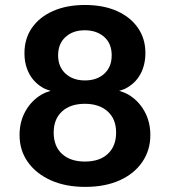

<svg xmlns="http://www.w3.org/2000/svg" viewBox="-20 -734 669 756"><path d="M485.2 -361.6C474 -368.2 461.7 -372.5 449.2 -376.4C457.3 -379.1 465.8 -381.1 473.1 -384.8C499 -398 518.6 -416.7 532.2 -440.9C545.7 -465.1 552.5 -493.3 552.5 -525.6C552.5 -563.1 542.7 -596 523 -624.4C503.3 -652.8 475.7 -674.9 440.2 -690.7C404.7 -706.5 362.8 -714.4 314.4 -714.4C266.6 -714.4 224.9 -706.5 189 -690.7C153.2 -674.9 125.5 -652.7 105.8 -624.4C86.1 -596 76.3 -562.7 76.3 -524.7C76.3 -493 83.1 -465.2 96.6 -441C110.2 -416.8 129.8 -398.1 155.7 -384.9C163 -381.2 171.5 -379.1 179.5 -376.4C167 -372.5 154.8 -368.2 143.6 -361.6C116.8 -345.7 95.7 -324 80.2 -296.2C64.7 -268.5 57 -237.2 57 -202.3C57 -162.3 67.8 -126.9 89.4 -96.3C111 -65.8 141.2 -41.6 179.9 -24.2C218.7 -6.8 263.8 1.9 315.4 1.9C367.1 1.9 412.1 -6.6 450.5 -23.7C488.9 -40.8 518.7 -64.9 540 -95.8C561.3 -126.8 572 -162.3 572 -202.3C572 -237.2 564.2 -268.5 548.7 -296.2C533.2 -324 512.1 -345.7 485.3 -361.6ZM237.8 -588.1C257.2 -605.9 282.4 -614.8 313.3 -614.8C345 -614.8 370.5 -606 390.3 -588.6C410.1 -571.2 419.8 -546.9 419.8 -516C419.8 -485.7 410.1 -461.7 390.8 -443.9C371.4 -426.1 345.9 -417.3 314.3 -417.3C283.3 -417.3 258 -426.1 238.3 -443.9C218.7 -461.7 208.8 -485.7 208.8 -516C208.8 -546.4 218.5 -570.4 237.8 -588.2ZM404.8 -128.4C383.2 -108 353 -97.9 314.3 -97.9C276.2 -97.9 246.2 -107.9 224.3 -127.9C202.4 -147.9 191.4 -175.9 191.4 -212.1C191.4 -247.5 202.4 -275.3 224.3 -295.3C246.2 -315.3 276.2 -325.3 314.3 -325.3C351.7 -325.3 381.6 -315.3 403.9 -295.3C426.1 -275.3 437.2 -247.5 437.2 -212.1C437.2 -176.7 426.4 -148.7 404.8 -128.4Z"/></svg>

Font: Diatome Semibold
Style: Regular
Weight: 600
Designer: 15.100.17
Foundry: 15.100.17
Version: Version 1.005;Fontself Maker 3.5.8